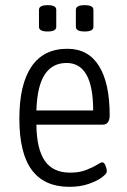

<svg xmlns="http://www.w3.org/2000/svg" viewBox="-20 -718 494 744"><path d="M249 6Q152 6 103.5 -59Q55 -124 55 -258Q55 -391 102 -460Q149 -529 241 -529Q322 -529 363.5 -462.5Q405 -396 405 -272Q405 -235 378 -235H121Q122 -141 153.5 -95Q185 -49 252 -49Q287 -49 313 -59Q339 -69 355 -79Q371 -89 376 -89Q384 -89 389 -76Q394 -63 394 -54Q394 -45 374.5 -30.5Q355 -16 322.5 -5Q290 6 249 6ZM121 -290H341Q341 -474 238 -474Q183 -474 153.5 -429.5Q124 -385 121 -290ZM308 -596Q274 -596 274 -614V-680Q274 -698 308 -698Q342 -698 342 -680V-614Q342 -596 308 -596ZM165 -596Q131 -596 131 -614V-680Q131 -698 165 -698Q198 -698 198 -680V-614Q198 -596 165 -596Z"/></svg>

Font: Asap Condensed Light
Style: Regular
Weight: 300
Width: 3
Designer: Pablo Cosgaya
Foundry: Omnibus-Type
Version: Version 3.001; ttfautohint (v1.8.4.7-5d5b)